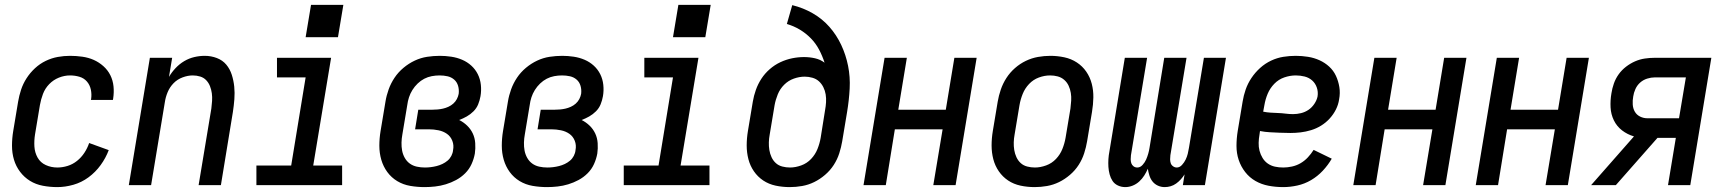

<svg xmlns="http://www.w3.org/2000/svg" viewBox="-20 -756 7040 784"><path d="M214 8Q184 8 155 2.5Q126 -3 102.5 -17.5Q79 -32 62 -54.5Q45 -77 37 -104Q29 -131 29 -161Q29 -191 34 -221L54 -341Q58 -365 66 -389.5Q74 -414 88.5 -436.5Q103 -459 123 -477.5Q143 -496 167 -507.5Q191 -519 216 -523.5Q241 -528 266 -528Q291 -528 316 -524.5Q341 -521 362.5 -511.5Q384 -502 402 -486Q420 -470 430.5 -449Q441 -428 443.5 -403.5Q446 -379 442 -353Q442 -352 441.5 -350.5Q441 -349 441 -348H351Q351 -348 351.5 -349Q352 -350 352 -351Q355 -371 351 -390Q347 -409 335 -423Q323 -437 304.5 -442.5Q286 -448 266 -448Q243 -448 220.5 -439Q198 -430 181 -412.5Q164 -395 155.5 -372.5Q147 -350 143 -327L123 -207Q119 -182 120.5 -157.5Q122 -133 133.5 -112.5Q145 -92 167 -82Q189 -72 214 -72Q235 -72 256 -78.5Q277 -85 294.5 -99Q312 -113 324.5 -132Q337 -151 344 -172L424 -143Q412 -111 391 -82Q370 -53 341.5 -32Q313 -11 279.5 -1.5Q246 8 214 8Z M506 0 592 -520H683L670 -442Q681 -461 697 -478Q713 -495 732.5 -506.5Q752 -518 773.5 -523Q795 -528 816 -528Q842 -528 865.5 -519Q889 -510 904 -492Q919 -474 926.5 -450.5Q934 -427 936.5 -402Q939 -377 937 -351Q935 -325 931 -299L882 0H791L843 -313Q845 -328 846 -344Q847 -360 845 -375Q843 -390 837.5 -404Q832 -418 822 -428.5Q812 -439 797.5 -443.5Q783 -448 767 -448Q747 -448 725.5 -440Q704 -432 688.5 -416Q673 -400 664.5 -379.5Q656 -359 653 -338L597 0Z M1027 0V-80H1169L1228 -440H1111V-520H1332L1259 -80H1377V0ZM1228 -604 1250 -736H1382L1360 -604Z M1714 8Q1684 8 1655 3Q1626 -2 1602 -16.5Q1578 -31 1561.5 -53.5Q1545 -76 1537 -103.5Q1529 -131 1529 -161Q1529 -191 1534 -221L1554 -341Q1558 -366 1567 -391Q1576 -416 1591 -438.5Q1606 -461 1627.5 -479Q1649 -497 1673.5 -508.5Q1698 -520 1724 -524Q1750 -528 1776 -528Q1799 -528 1822.5 -524.5Q1846 -521 1867 -512Q1888 -503 1904.5 -488Q1921 -473 1931 -453Q1941 -433 1943.5 -409.5Q1946 -386 1942 -363Q1939 -346 1932.5 -330Q1926 -314 1913.5 -301.5Q1901 -289 1886 -280.5Q1871 -272 1855 -266Q1873 -257 1887.5 -243Q1902 -229 1910.5 -211Q1919 -193 1920.5 -171.5Q1922 -150 1919 -129Q1915 -107 1905.5 -86Q1896 -65 1879.5 -48.5Q1863 -32 1842.5 -21Q1822 -10 1800.5 -3.5Q1779 3 1757 5.5Q1735 8 1714 8ZM1715 -72Q1727 -72 1739 -73.5Q1751 -75 1763 -78Q1775 -81 1786.5 -86.5Q1798 -92 1807.5 -100Q1817 -108 1823 -119.5Q1829 -131 1830 -143Q1834 -163 1827 -181Q1820 -199 1805 -209.5Q1790 -220 1770.5 -224Q1751 -228 1731 -228H1675L1688 -308H1745Q1756 -308 1767 -309Q1778 -310 1789 -312.5Q1800 -315 1811 -320Q1822 -325 1831 -333Q1840 -341 1845.5 -351.5Q1851 -362 1853 -373Q1855 -390 1850.5 -405.5Q1846 -421 1834.5 -431Q1823 -441 1807.5 -444.5Q1792 -448 1775 -448Q1759 -448 1743 -445Q1727 -442 1712.5 -434.5Q1698 -427 1685.5 -415Q1673 -403 1664 -388.5Q1655 -374 1650 -358.5Q1645 -343 1643 -327L1623 -207Q1620 -191 1619.5 -174Q1619 -157 1622 -141Q1625 -125 1633 -111Q1641 -97 1653.5 -88Q1666 -79 1682 -75.5Q1698 -72 1715 -72Z M2214 8Q2184 8 2155 3Q2126 -2 2102 -16.5Q2078 -31 2061.5 -53.5Q2045 -76 2037 -103.5Q2029 -131 2029 -161Q2029 -191 2034 -221L2054 -341Q2058 -366 2067 -391Q2076 -416 2091 -438.5Q2106 -461 2127.5 -479Q2149 -497 2173.5 -508.5Q2198 -520 2224 -524Q2250 -528 2276 -528Q2299 -528 2322.5 -524.5Q2346 -521 2367 -512Q2388 -503 2404.5 -488Q2421 -473 2431 -453Q2441 -433 2443.5 -409.5Q2446 -386 2442 -363Q2439 -346 2432.5 -330Q2426 -314 2413.5 -301.5Q2401 -289 2386 -280.5Q2371 -272 2355 -266Q2373 -257 2387.5 -243Q2402 -229 2410.5 -211Q2419 -193 2420.5 -171.5Q2422 -150 2419 -129Q2415 -107 2405.5 -86Q2396 -65 2379.5 -48.5Q2363 -32 2342.5 -21Q2322 -10 2300.5 -3.5Q2279 3 2257 5.5Q2235 8 2214 8ZM2215 -72Q2227 -72 2239 -73.5Q2251 -75 2263 -78Q2275 -81 2286.5 -86.5Q2298 -92 2307.5 -100Q2317 -108 2323 -119.5Q2329 -131 2330 -143Q2334 -163 2327 -181Q2320 -199 2305 -209.5Q2290 -220 2270.5 -224Q2251 -228 2231 -228H2175L2188 -308H2245Q2256 -308 2267 -309Q2278 -310 2289 -312.5Q2300 -315 2311 -320Q2322 -325 2331 -333Q2340 -341 2345.5 -351.5Q2351 -362 2353 -373Q2355 -390 2350.5 -405.5Q2346 -421 2334.5 -431Q2323 -441 2307.5 -444.5Q2292 -448 2275 -448Q2259 -448 2243 -445Q2227 -442 2212.5 -434.5Q2198 -427 2185.5 -415Q2173 -403 2164 -388.5Q2155 -374 2150 -358.5Q2145 -343 2143 -327L2123 -207Q2120 -191 2119.5 -174Q2119 -157 2122 -141Q2125 -125 2133 -111Q2141 -97 2153.5 -88Q2166 -79 2182 -75.5Q2198 -72 2215 -72Z M2527 0V-80H2669L2728 -440H2611V-520H2832L2759 -80H2877V0ZM2728 -604 2750 -736H2882L2860 -604Z M3205 8Q3175 8 3147 2Q3119 -4 3096.5 -19Q3074 -34 3058.5 -56.5Q3043 -79 3036 -106Q3029 -133 3029 -162Q3029 -191 3034 -221L3054 -341Q3058 -365 3066.5 -389Q3075 -413 3089 -434.5Q3103 -456 3123 -473.5Q3143 -491 3166.5 -502Q3190 -513 3214.5 -518Q3239 -523 3263 -523Q3286 -523 3308 -518Q3330 -513 3347 -500Q3338 -528 3324.5 -553.5Q3311 -579 3291 -599.5Q3271 -620 3246 -635Q3221 -650 3193 -658L3215 -735Q3260 -724 3299 -701.5Q3338 -679 3367 -646Q3396 -613 3415 -572.5Q3434 -532 3443 -487Q3452 -442 3449.5 -394.5Q3447 -347 3439 -299L3419 -179Q3415 -155 3407 -130Q3399 -105 3384.5 -82.5Q3370 -60 3349 -42Q3328 -24 3304.5 -12.5Q3281 -1 3255.5 3.5Q3230 8 3205 8ZM3206 -72Q3228 -72 3251.5 -80.5Q3275 -89 3292 -107Q3309 -125 3318 -147.5Q3327 -170 3331 -193L3349 -306Q3352 -322 3353 -338.5Q3354 -355 3351.5 -370.5Q3349 -386 3342 -400Q3335 -414 3324 -424Q3313 -434 3297.5 -438.5Q3282 -443 3266 -443Q3244 -443 3221.5 -435Q3199 -427 3182 -410Q3165 -393 3156 -371Q3147 -349 3143 -327L3123 -207Q3120 -191 3119.5 -175Q3119 -159 3121.5 -143.5Q3124 -128 3130.5 -114Q3137 -100 3148 -90Q3159 -80 3174.5 -76Q3190 -72 3206 -72Z M3506 0 3592 -520H3683L3648 -308H3842L3877 -520H3968L3882 0H3791L3829 -228H3634L3597 0Z M4205 8Q4175 8 4147 2Q4119 -4 4096.5 -19Q4074 -34 4058.5 -56.5Q4043 -79 4036 -106Q4029 -133 4029 -162Q4029 -191 4034 -221L4054 -341Q4058 -365 4066.5 -390Q4075 -415 4089.5 -437.5Q4104 -460 4124.5 -478Q4145 -496 4169 -507.5Q4193 -519 4218.5 -523.5Q4244 -528 4269 -528Q4298 -528 4326 -522Q4354 -516 4377 -501Q4400 -486 4415.5 -463.5Q4431 -441 4438 -414Q4445 -387 4444.5 -358Q4444 -329 4439 -299L4419 -179Q4415 -155 4407 -130Q4399 -105 4384.5 -82.5Q4370 -60 4349 -42Q4328 -24 4304.5 -12.5Q4281 -1 4255.5 3.5Q4230 8 4205 8ZM4206 -72Q4228 -72 4251.5 -80.5Q4275 -89 4292 -107Q4309 -125 4318 -147.5Q4327 -170 4331 -193L4351 -313Q4353 -329 4354 -345Q4355 -361 4352.5 -376.5Q4350 -392 4343.5 -406Q4337 -420 4325.5 -430Q4314 -440 4299 -444Q4284 -448 4268 -448Q4245 -448 4222 -439.5Q4199 -431 4182 -413Q4165 -395 4156 -372.5Q4147 -350 4143 -327L4123 -207Q4120 -191 4119.5 -175Q4119 -159 4121.5 -143.5Q4124 -128 4130.5 -114Q4137 -100 4148 -90Q4159 -80 4174.5 -76Q4190 -72 4206 -72Z M4575 8Q4559 8 4545 1.5Q4531 -5 4523 -17Q4515 -29 4511 -44Q4507 -59 4506 -74.5Q4505 -90 4506 -106Q4507 -122 4510 -137L4573 -520H4664L4598 -122Q4597 -114 4597 -105.5Q4597 -97 4599.5 -89.5Q4602 -82 4608.5 -77Q4615 -72 4624 -72Q4636 -72 4645.5 -82.5Q4655 -93 4660 -104.5Q4665 -116 4668.5 -128Q4672 -140 4674 -153L4734 -520H4825L4759 -122Q4758 -114 4758 -105.5Q4758 -97 4760.5 -89.5Q4763 -82 4770 -77Q4777 -72 4785 -72Q4797 -72 4806.5 -82.5Q4816 -93 4821.5 -104.5Q4827 -116 4830 -128Q4833 -140 4835 -153L4896 -520H4986L4900 0H4810L4817 -44Q4810 -33 4801.5 -23.5Q4793 -14 4782.5 -6.5Q4772 1 4760 4.5Q4748 8 4736 8Q4736 8 4736 8Q4736 8 4736 8Q4721 8 4708 2Q4695 -4 4686.5 -14.5Q4678 -25 4673.5 -39Q4669 -53 4667 -67Q4661 -53 4652.5 -39.5Q4644 -26 4632 -15Q4620 -4 4605 2Q4590 8 4575 8Z M5220 8Q5189 8 5160 2.5Q5131 -3 5106.5 -17Q5082 -31 5064.5 -53.5Q5047 -76 5038 -103Q5029 -130 5029 -160Q5029 -190 5034 -221L5054 -341Q5058 -366 5066.5 -390.5Q5075 -415 5090 -437.5Q5105 -460 5125.5 -478.5Q5146 -497 5170.5 -508.5Q5195 -520 5220.5 -524Q5246 -528 5271 -528Q5296 -528 5321 -524Q5346 -520 5368 -510Q5390 -500 5407.5 -484Q5425 -468 5435 -446.5Q5445 -425 5449 -400.5Q5453 -376 5448 -350Q5445 -329 5435 -309Q5425 -289 5409.5 -272Q5394 -255 5374.5 -243Q5355 -231 5333.5 -224.5Q5312 -218 5291 -215.5Q5270 -213 5249 -213Q5238 -213 5228 -213.5Q5218 -214 5207 -214H5206Q5185 -215 5165 -216Q5145 -217 5125 -221L5123 -207Q5120 -190 5119.5 -173Q5119 -156 5123 -140.5Q5127 -125 5135.5 -111Q5144 -97 5157 -88Q5170 -79 5186 -75.5Q5202 -72 5220 -72Q5237 -72 5255.5 -76Q5274 -80 5290.5 -89.5Q5307 -99 5320.5 -113.5Q5334 -128 5344 -144L5418 -108Q5403 -82 5381.5 -59Q5360 -36 5333.5 -20.5Q5307 -5 5277.5 1.5Q5248 8 5220 8ZM5260 -290Q5276 -290 5292.5 -294Q5309 -298 5323 -307.5Q5337 -317 5347 -332Q5357 -347 5360 -362Q5363 -381 5357 -398.5Q5351 -416 5338 -427.5Q5325 -439 5307.5 -443.5Q5290 -448 5271 -448Q5248 -448 5224.5 -440Q5201 -432 5183.5 -414Q5166 -396 5156.5 -373.5Q5147 -351 5143 -327L5138 -300Q5153 -297 5168.5 -296Q5184 -295 5199 -294.5Q5214 -294 5229.5 -292Q5245 -290 5260 -290Z M5506 0 5592 -520H5683L5648 -308H5842L5877 -520H5968L5882 0H5791L5829 -228H5634L5597 0Z M6006 0 6092 -520H6183L6148 -308H6342L6377 -520H6468L6382 0H6291L6329 -228H6134L6097 0Z M6477 0 6652 -199Q6625 -207 6603.5 -223.5Q6582 -240 6570 -264.5Q6558 -289 6556.5 -317.5Q6555 -346 6560 -375Q6563 -395 6570 -415Q6577 -435 6589.5 -452.5Q6602 -470 6619.5 -483.5Q6637 -497 6656.5 -505.5Q6676 -514 6696.5 -517Q6717 -520 6737 -520H6968L6882 0H6791L6823 -193H6748L6578 0ZM6836 -273 6864 -440H6737Q6722 -440 6706 -435Q6690 -430 6677.5 -419Q6665 -408 6658 -392.5Q6651 -377 6649 -362Q6646 -346 6647 -329.5Q6648 -313 6655.5 -300Q6663 -287 6677 -280Q6691 -273 6708 -273Z"/></svg>

Font: Iosevka SS04 Medium
Style: Italic
Weight: 500
Italic angle: -9°
Monospace: yes
Designer: Belleve Invis
Foundry: Belleve Invis
Version: Version 19.0.0; ttfautohint (v1.8.4)